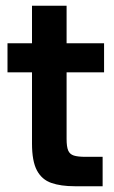

<svg xmlns="http://www.w3.org/2000/svg" viewBox="-20 -646 395 666"><path d="M239 0Q191 0 158 -11.5Q125 -23 108 -55Q91 -87 91 -148V-395H6V-496H91V-626H211V-496H341V-395H211V-164Q211 -137 216.5 -124Q222 -111 236 -106.5Q250 -102 277 -102H336V0Z"/></svg>

Font: Host Grotesk SemiBold
Style: Regular
Weight: 600
Designer: Doukan Karapınar
Foundry: Element Type
Version: Version 1.003